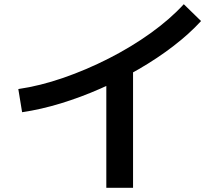

<svg xmlns="http://www.w3.org/2000/svg" viewBox="-20 -820 1040 912"><path d="M67 -397Q170 -412 280 -450Q390 -488 497 -542.5Q604 -597 696 -663Q788 -729 853 -800L935 -720Q879 -659 803.5 -601Q728 -543 640 -492Q552 -441 458 -399.5Q364 -358 269 -329Q174 -300 85 -287ZM485 72V-502H612V72Z"/></svg>

Font: M PLUS 1 Thin SemiBold
Style: Regular
Weight: 600
Version: Version 1.001